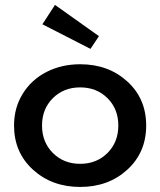

<svg xmlns="http://www.w3.org/2000/svg" viewBox="-20 -739 646 774"><path d="M36.6 -232.9Q36.6 -304.7 71.8 -361.3Q106.9 -418 167.7 -449Q228.5 -480 303.2 -480Q417 -480 493.2 -410.6Q569.3 -341.3 569.3 -232.9Q569.3 -124.5 493.2 -54.9Q417 14.6 303.2 14.6Q189.5 14.6 113 -54.9Q36.6 -124.5 36.6 -232.9ZM193.1 -343.3Q149.4 -299.8 149.4 -232.9Q149.4 -166 193.1 -122.3Q236.8 -78.6 303.2 -78.6Q369.6 -78.6 413.3 -122.3Q457 -166 457 -232.9Q457 -299.8 413.3 -343.3Q369.6 -386.7 303.2 -386.7Q236.8 -386.7 193.1 -343.3ZM150.9 -641.1 201.7 -719.2 378.9 -593.3 344.7 -542Z"/></svg>

Font: Spartan MB SemBd
Style: Regular
Weight: 600
Designer: Matt Bailey, Mirko Velimirovic
Foundry: Matt Bailey
Version: Version 1.005